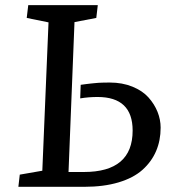

<svg xmlns="http://www.w3.org/2000/svg" viewBox="-20 -720 666 740"><path d="M167 -633.8 83 -650.9 88.9 -700.2H356.9L351.1 -650.9L267.1 -634.8L244.1 -57.1H303.2Q491.2 -57.1 491.2 -216.8Q491.2 -346.2 356 -346.2Q321.8 -346.2 289.1 -340.8L291 -393.1Q298.3 -394 311 -395.8Q323.7 -397.5 328.6 -397.9Q333.5 -398.4 343.3 -399.4Q353 -400.4 360.4 -400.9Q367.7 -401.4 378.7 -401.6Q389.6 -401.9 402.8 -401.9Q451.7 -401.9 490.5 -386Q529.3 -370.1 552.2 -344.5Q575.2 -318.8 587.2 -288.8Q599.1 -258.8 599.1 -228Q599.1 -178.2 581.5 -137.5Q564 -96.7 529.1 -65.4Q494.1 -34.2 437 -17.1Q379.9 0 305.2 0H50.8L56.2 -46.9L143.1 -62Z"/></svg>

Font: Literata Book Medium
Style: Italic
Weight: 500
Italic angle: -3°
Designer: Latin by Veronika Burian and Jose Scaglione. Greek by Irene Vlachou. Cyrillic by Vera Evstafieva
Foundry: TypeTogether
Version: Version 1.003;PS 001.003;hotconv 1.0.88;makeotf.lib2.5.64775